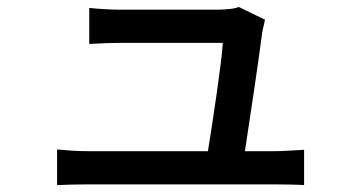

<svg xmlns="http://www.w3.org/2000/svg" viewBox="-20 -533 1040 555"><path d="M145 -101Q165 -99 188 -97.5Q211 -96 235 -96H581Q586 -128 593 -172.5Q600 -217 606.5 -263.5Q613 -310 618 -349Q623 -388 624 -409Q608 -409 575.5 -409Q543 -409 504 -409Q465 -409 428 -409Q391 -409 363.5 -409Q336 -409 327 -409Q305 -409 281.5 -408Q258 -407 238 -406V-510Q257 -508 282 -506.5Q307 -505 326 -505Q339 -505 367 -505Q395 -505 429.5 -505Q464 -505 499.5 -505Q535 -505 564.5 -505Q594 -505 610 -505Q624 -505 643.5 -507Q663 -509 670 -513L746 -476Q744 -468 742 -458Q740 -448 738 -440Q735 -416 729 -373Q723 -330 715.5 -279Q708 -228 700.5 -179.5Q693 -131 688 -96H772Q789 -96 815.5 -97.5Q842 -99 859 -100V2Q845 1 818.5 0.5Q792 0 774 0Q761 0 720 0Q679 0 622 0Q565 0 503 0Q441 0 384.5 0Q328 0 288 0Q248 0 235 0Q210 0 190.5 0.5Q171 1 145 2Z"/></svg>

Font: Source Han Sans Medium
Style: Regular
Weight: 500
Designer: Ryoko NISHIZUKA Ë•øÂ°öÊ∂ºÂ≠ê (kana, bopomofo & ideographs); Paul D. Hunt (Latin, Greek & Cyrillic); Sandoll Communicatio
Foundry: Adobe
Version: Version 2.004;hotconv 1.0.118;makeotfexe 2.5.65603